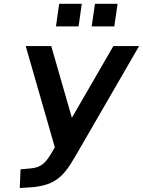

<svg xmlns="http://www.w3.org/2000/svg" viewBox="-20 -778 741 995"><path d="M252.9 4.4C220.7 61.5 197.3 89.8 139.2 94.7L86.4 99.6L82.5 196.3L131.3 193.4C287.1 184.1 320.3 119.6 396.5 -13.2L700.7 -539.1H567.4L352.5 -167.5L245.6 -539.1H113.3L264.2 -14.6ZM387.2 -641.1 403.8 -758.3H286.6L270 -641.1ZM572.3 -641.1 589.4 -758.3H472.2L455.1 -641.1Z"/></svg>

Font: Winston SemiBold
Style: Italic
Weight: 600
Italic angle: -8.13011°
Designer: Vernon Adams, Kim Jin-seong, David Berlow, Cristiano Sobral
Foundry: The Winston Project Authors
Version: Version 3.004